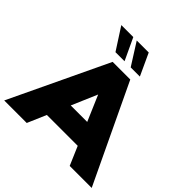

<svg xmlns="http://www.w3.org/2000/svg" viewBox="-266 -1113 1302 1302"><g transform="rotate(45 385.5 -461.5)"><path d="M536 -135H240L182 0H-34L301 -705H470L805 0H594ZM467 -295 388 -479 309 -295ZM166 -923H281L355 -765H268ZM314 -923H429L502 -765H414Z"/></g></svg>

Font: Nunito Sans Heavy
Style: Regular
Weight: 400
Designer: Vernon Adams
Foundry: Vernon Adams
Version: Version 2.500